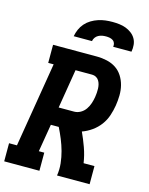

<svg xmlns="http://www.w3.org/2000/svg" viewBox="-139 -1041 877 1127"><g transform="rotate(15 299.5 -477.5)"><path d="M-1 0V-110H47L132 -625H99V-735H366Q397 -735 427.5 -728Q458 -721 482 -705Q506 -689 522 -664Q538 -639 545.5 -609.5Q553 -580 552.5 -548.5Q552 -517 547 -486Q542 -455 531.5 -423.5Q521 -392 501 -365Q481 -338 453 -318Q425 -298 394 -287Q413 -246 429 -201.5Q445 -157 452 -110H518V0H320Q326 -37 322 -74Q318 -111 308.5 -145.5Q299 -180 285.5 -213Q272 -246 256 -278H208L180 -110H213V0ZM320 -388Q340 -388 358.5 -398.5Q377 -409 389 -426.5Q401 -444 407.5 -464Q414 -484 417 -503Q419 -516 420 -529Q421 -542 420.5 -555Q420 -568 417 -580Q414 -592 407.5 -602.5Q401 -613 390 -619Q379 -625 366 -625H265L226 -388ZM203 -815Q207 -837 216 -857.5Q225 -878 240 -895Q255 -912 275 -924Q295 -936 316.5 -943Q338 -950 359 -952.5Q380 -955 402 -955Q423 -955 444 -952.5Q465 -950 483.5 -943Q502 -936 518 -924Q534 -912 544 -895Q554 -878 556 -857Q558 -836 554 -815H443Q445 -826 441.5 -836.5Q438 -847 429 -853Q420 -859 409 -861Q398 -863 387 -863Q375 -863 363.5 -861Q352 -859 341 -853Q330 -847 323 -837Q316 -827 314 -815Z"/></g></svg>

Font: Iosevka Curly Slab XBdExObl
Style: Regular
Weight: 800
Width: 7
Italic angle: -9°
Monospace: yes
Designer: Belleve Invis
Foundry: Belleve Invis
Version: Version 11.1.0; ttfautohint (v1.8.3)